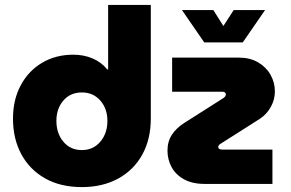

<svg xmlns="http://www.w3.org/2000/svg" viewBox="-20 -750 1187 783"><path d="M314 13Q398 13 461.5 -21.5Q525 -56 560 -119Q595 -182 595 -267V-730H421V-467H417Q394 -496 358 -511.5Q322 -527 279 -527Q208 -527 152.5 -494.5Q97 -462 65 -403Q33 -344 33 -266Q33 -184 67 -121Q101 -58 164 -22.5Q227 13 314 13ZM314 -138Q267 -138 238.5 -172Q210 -206 210 -257Q210 -307 238.5 -340Q267 -373 314 -373Q360 -373 389 -340Q418 -307 418 -257Q418 -206 389 -172Q360 -138 314 -138ZM814 0Q764 0 730 -19Q696 -38 679.5 -69Q663 -100 663 -136Q663 -173 681 -200.5Q699 -228 732 -249L891 -350Q901 -357 901 -365Q901 -376 885 -376H682V-515H955Q999 -515 1032 -496Q1065 -477 1083 -445.5Q1101 -414 1101 -377Q1101 -344 1084.5 -314Q1068 -284 1039 -265L880 -164Q870 -158 870 -151Q870 -140 887 -140H1091V0ZM813 -577 722 -709H850L891 -644L933 -709H1061L970 -577Z"/></svg>

Font: MuseoModerno ExtraBold
Style: Regular
Weight: 800
Designer: Pablo Cosgaya, Héctor Gatti, Marcela Romero, and the Authors of The MuseoModerno Project.
Foundry: Omnibus-Type Team
Version: Version 1.001